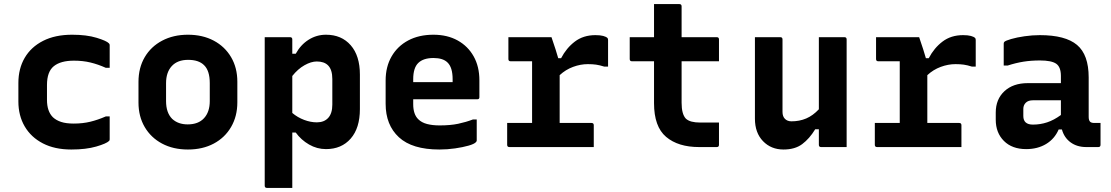

<svg xmlns="http://www.w3.org/2000/svg" viewBox="-20 -720 5440 940"><path d="M333 -550Q404 -550 453 -535Q502 -520 513 -508Q517 -505 517 -499V-388H498Q460 -405 423 -414Q386 -423 342 -423Q277 -423 243.5 -396Q210 -369 210 -304V-231Q210 -175 239 -146Q255 -131 279.5 -123Q304 -115 341 -115Q385 -115 422 -124Q459 -133 498 -150H517V-38Q517 -33 514 -30Q501 -17 451 -2.5Q401 12 329 12Q248 12 190 -18Q132 -48 101 -101Q70 -154 70 -223V-314Q70 -384 101 -437Q132 -490 191 -520Q250 -550 333 -550Z M900 -550Q972 -550 1026.5 -521Q1081 -492 1111.5 -440Q1142 -388 1142 -320V-219Q1142 -151 1111.5 -98.5Q1081 -46 1026.5 -17Q972 12 900 12Q828 12 773.5 -17Q719 -46 688.5 -98Q658 -150 658 -218V-319Q658 -388 688.5 -440Q719 -492 774 -521Q829 -550 900 -550ZM901 -427Q849 -427 821 -396.5Q793 -366 793 -313V-225Q793 -168 823 -138Q852 -111 899 -111Q951 -111 979 -141.5Q1007 -172 1007 -225V-313Q1007 -374 979 -401Q953 -427 901 -427Z M1276 -538H1400Q1411 -538 1411 -527V-457H1428Q1452 -501 1491 -525.5Q1530 -550 1576 -550Q1652 -550 1697 -498.5Q1742 -447 1742 -355V-186Q1742 -93 1697 -41.5Q1652 10 1576 10Q1532 10 1493 -12.5Q1454 -35 1428 -71H1411V200H1287Q1276 200 1276 189ZM1531 -419Q1503 -419 1470.5 -400.5Q1438 -382 1411 -348V-167Q1437 -145 1469 -133Q1501 -121 1531 -121Q1567 -121 1587 -143Q1607 -165 1607 -208V-333Q1607 -379 1586 -400Q1567 -419 1531 -419Z M2102 -550Q2170 -550 2220.5 -522Q2271 -494 2299 -444Q2327 -394 2327 -327V-244Q2327 -234 2317 -234H2003V-210Q2003 -160 2028 -136Q2044 -120 2070.5 -113Q2097 -106 2132 -106Q2185 -106 2223 -114Q2261 -122 2295 -135H2314V-32Q2314 -28 2310 -24Q2302 -15 2274 -7Q2246 1 2208 6.5Q2170 12 2131 12Q1998 12 1933 -48Q1868 -108 1868 -212V-326Q1868 -393 1897 -443.5Q1926 -494 1978.5 -522Q2031 -550 2102 -550ZM2102 -436Q2053 -436 2028 -412Q2003 -388 2003 -332V-318H2196V-332Q2196 -390 2171 -414Q2149 -436 2102 -436Z M2463 -118H2585V-420H2480Q2469 -420 2469 -431V-538H2680Q2680 -538 2686 -520Q2692 -502 2700 -478Q2708 -454 2713 -435H2727Q2753 -485 2794.5 -516.5Q2836 -548 2895 -548Q2919 -548 2933.5 -544Q2948 -540 2954 -534Q2957 -531 2957 -524V-394H2938Q2916 -401 2898.5 -403.5Q2881 -406 2858 -406Q2822 -406 2785.5 -392.5Q2749 -379 2720 -352V-118H2876Q2887 -118 2887 -107V0H2474Q2463 0 2463 -11Z M3500 -120V-11Q3500 0 3489 0H3403Q3300 0 3241 -50Q3182 -100 3182 -215V-420H3074Q3063 -420 3063 -431V-538H3182V-700H3306Q3317 -700 3317 -689V-538H3489Q3500 -538 3500 -527V-420H3317V-217Q3317 -161 3338 -139Q3349 -129 3366.5 -124.5Q3384 -120 3409 -120Z M3800 -538Q3811 -538 3811 -527V-172Q3811 -150 3823 -138Q3835 -126 3855 -126Q3894 -126 3927 -140Q3960 -154 3989 -185V-538H4114Q4125 -538 4125 -527V0H4000Q3989 0 3989 -11V-87H3971Q3943 -41 3907.5 -14.5Q3872 12 3816 12Q3755 12 3715.5 -29Q3676 -70 3676 -139V-538Z M4263 -118H4385V-420H4280Q4269 -420 4269 -431V-538H4480Q4480 -538 4486 -520Q4492 -502 4500 -478Q4508 -454 4513 -435H4527Q4553 -485 4594.5 -516.5Q4636 -548 4695 -548Q4719 -548 4733.5 -544Q4748 -540 4754 -534Q4757 -531 4757 -524V-394H4738Q4716 -401 4698.5 -403.5Q4681 -406 4658 -406Q4622 -406 4585.5 -392.5Q4549 -379 4520 -352V-118H4676Q4687 -118 4687 -107V0H4274Q4263 0 4263 -11Z M5310 -341V-148Q5310 -131 5317 -124Q5323 -118 5338 -118H5368V-11Q5368 0 5357 0H5298Q5253 0 5221.5 -23Q5190 -46 5179 -86H5163Q5143 -40 5101.5 -15Q5060 10 5004 10Q4935 10 4895 -30Q4855 -70 4855 -134V-169Q4855 -234 4897.5 -273.5Q4940 -313 5012 -313H5174V-348Q5174 -392 5151 -408Q5128 -424 5071 -424Q5028 -424 4990.5 -418Q4953 -412 4913 -399H4894V-506Q4894 -512 4897 -515Q4903 -521 4930.5 -529Q4958 -537 4996 -542.5Q5034 -548 5071 -548Q5196 -548 5253 -500Q5310 -452 5310 -341ZM4990 -152Q4990 -110 5037 -110Q5073 -110 5106.5 -121Q5140 -132 5174 -157V-229H5037Q5014 -229 5002 -217Q4990 -205 4990 -187Z"/></svg>

Font: Recursive Mn Lnr St
Style: Bold
Weight: 700
Monospace: yes
Version: Version 1.079;hotconv 1.0.112;makeotfexe 2.5.65598; ttfautoh